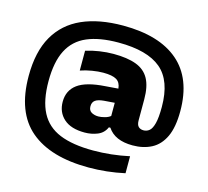

<svg xmlns="http://www.w3.org/2000/svg" viewBox="-132 -903 1392 1287"><g transform="rotate(15 564.0 -259.5)"><path d="M588.5 230Q323.5 230 183 111Q42.5 -8 42.5 -260Q42.5 -428 104.5 -536.2Q166.5 -644.5 284 -696.8Q401.5 -749 568 -749Q819 -749 952.2 -634.8Q1085.5 -520.5 1085.5 -293.5Q1085.5 -182 1054 -115.2Q1022.5 -48.5 966 -19Q909.5 10.5 835 10.5Q711.5 10.5 661.5 -65.5H651Q633 -23.5 591.5 -6.5Q550 10.5 502 10.5Q407 10.5 357.2 -34.2Q307.5 -79 307.5 -151.5Q307.5 -230 366.5 -273.5Q425.5 -317 555.5 -325.5L645.5 -332.5Q641.5 -375 612.8 -392.2Q584 -409.5 521 -409.5Q486 -409.5 443.5 -402.5Q401 -395.5 364 -382.5V-520Q408 -534 458 -541.5Q508 -549 554.5 -549Q651 -549 712.2 -526Q773.5 -503 802.5 -450.2Q831.5 -397.5 831.5 -308V-162.5Q831.5 -132 844.5 -119Q857.5 -106 880.5 -106Q903 -106 920.5 -120.8Q938 -135.5 948.2 -175Q958.5 -214.5 958.5 -289Q958.5 -471 863.2 -551Q768 -631 568 -631Q435.5 -631 349.5 -594Q263.5 -557 221.8 -475.5Q180 -394 180 -260.5Q180 -126 222.8 -44Q265.5 38 355.8 75Q446 112 588.5 112Q713.5 112 838.5 85V203Q716 230 588.5 230ZM495 -170Q495 -142 514.8 -129.8Q534.5 -117.5 564 -117.5Q581 -117.5 605.8 -123.8Q630.5 -130 646.5 -143V-234.5L573 -229Q532.5 -225.5 513.8 -212Q495 -198.5 495 -170Z"/></g></svg>

Font: Encode Sans Semi Expanded ExtraBold
Style: Regular
Weight: 800
Width: 6
Designer: Multiple Designers
Foundry: Impallari Type
Version: Version 3.000; ttfautohint (v1.8.3) -l 8 -r 50 -G 200 -x 14 